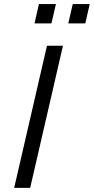

<svg xmlns="http://www.w3.org/2000/svg" viewBox="-20 -912 456 932"><path d="M48.8 0 208 -689.9H285.6L126.5 0ZM147.5 -798.3 168.9 -892.1H251.5L229.5 -798.3ZM311.5 -798.3 333 -892.1H415.5L394 -798.3Z"/></svg>

Font: Acari Sans
Style: Italic
Weight: 400
Italic angle: -13°
Designer: Alfredo Marco Pradil and Stefan Peev
Foundry: Hanken Design Co.
Version: Version 1.045;January 11, 2019;FontCreator 11.5.0.2425 64-bi